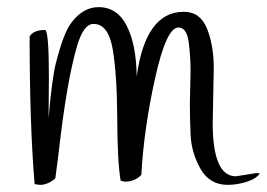

<svg xmlns="http://www.w3.org/2000/svg" viewBox="-20 -521 748 538"><path d="M106 -437Q117 -437 117 -305Q117 -284 116.5 -238Q116 -192 116 -190Q126 -303 136.5 -344Q147 -385 158 -414.5Q169 -444 182 -460Q214 -501 256 -501Q309 -501 335.5 -448Q362 -395 363 -307Q388 -488 495 -488Q541 -488 560 -441Q579 -394 579 -329L576 -177Q576 -27 641 -27L698 -36Q703 -36 708 -35Q698 -20 671 -11.5Q644 -3 618 -3Q567 -3 541.5 -48.5Q516 -94 514 -144.5Q512 -195 512 -231L514 -320Q514 -364 508.5 -404Q503 -444 480 -444Q446 -444 414.5 -301.5Q383 -159 376 -31Q359 -13 333 -12Q325 -12 318 -15Q309 -67 308.5 -188.5Q308 -310 296 -382Q284 -454 242 -454Q214 -454 196 -392Q167 -295 144 -90Q138 -42 135 -21Q114 -3 92 -3L77 -5Q63 -172 63 -419Q74 -437 106 -437Z"/></svg>

Font: Handlee
Style: Regular
Weight: 400
Designer: Joe Prince
Foundry: Joe Prince
Version: Version 1.001